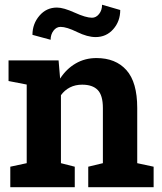

<svg xmlns="http://www.w3.org/2000/svg" viewBox="-20 -780 675 800"><path d="M15.6 0ZM22.9 -85.4 91.3 -100.1V-427.7L15.6 -442.4V-528.3H224.1L230.5 -452.6Q256.8 -493.2 295.4 -515.6Q334 -538.1 381.8 -538.1Q461.9 -538.1 506.8 -487.8Q551.8 -437.5 551.8 -330.1V-100.1L620.1 -85.4V0H347.7V-85.4L408.7 -100.1V-329.6Q408.7 -382.8 387.2 -405Q365.7 -427.2 322.3 -427.2Q293.9 -427.2 271.5 -415.8Q249 -404.3 233.9 -383.3V-100.1L291.5 -85.4V0H22.9ZM481 -738.3Q481 -691.4 451.9 -658.4Q422.9 -625.5 378.4 -625.5Q344.2 -625.5 301 -646.7Q257.8 -668 232.4 -668Q214.8 -668 202.9 -652.1Q190.9 -636.2 190.9 -614.3L115.2 -634.8Q115.2 -680.7 144.3 -714.6Q173.3 -748.5 217.3 -748.5Q244.6 -748.5 291.3 -727.3Q337.9 -706.1 363.3 -706.1Q380.4 -706.1 392.8 -721.7Q405.3 -737.3 405.3 -760.3Z"/></svg>

Font: Roboto Avanza Slab
Style: Bold
Weight: 700
Designer: Google
Version: Version 1.100263; 2013; ttfautohint (v0.94.20-1c74) -l 8 -r 